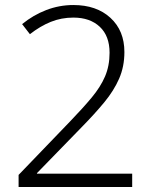

<svg xmlns="http://www.w3.org/2000/svg" viewBox="-20 -744 611 764"><path d="M506 0H54V-48L259 -261Q310 -314 345 -356Q380 -398 398 -440Q416 -482 416 -534Q416 -601 377 -637.5Q338 -674 272 -674Q224 -674 182 -657Q140 -640 99 -608L68 -648Q112 -684 164 -704Q216 -724 272 -724Q364 -724 419.5 -673Q475 -622 475 -537Q475 -479 454 -431Q433 -383 395 -337Q357 -291 306 -239L127 -55V-53H506Z"/></svg>

Font: Noto Sans Canadian Aboriginal Light
Style: Regular
Weight: 300
Designer: Monotype Design Team, Typotheque's Kevin King
Foundry: Monotype Imaging Inc.
Version: Version 2.004; ttfautohint (v1.8.4.7-5d5b)